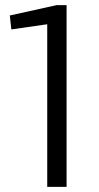

<svg xmlns="http://www.w3.org/2000/svg" viewBox="-20 -724 383 744"><path d="M238 0H163V-630L24 -610L18 -664L199 -704H238Z"/></svg>

Font: Pathway Extreme 8pt Thin 12pt Light
Style: Regular
Weight: 300
Version: Version 1.001;gftools[0.9.26]